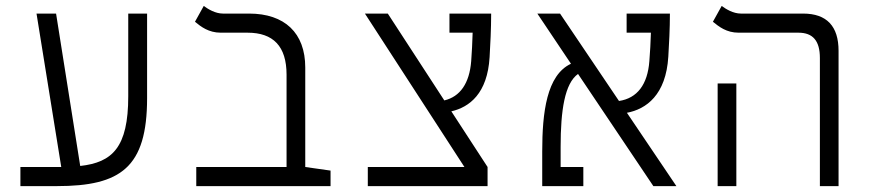

<svg xmlns="http://www.w3.org/2000/svg" viewBox="-20 -632 2970 652"><path d="M49.3 0H173.3C390.1 0 479.5 -63.5 479.5 -298.8V-585.9H415.5V-305.2C415.5 -130.9 361.3 -80.6 252.4 -68.4L170.4 -585.9H104L188 -64.9C184.6 -64.9 181.2 -64.9 177.7 -64.9H49.3Z M1102.5 -52.7 1016.6 -64.9V-402.8C1016.6 -520 946.8 -585.9 825.7 -585.9H737.3C710.9 -585.9 686.5 -601.1 671.9 -611.8L642.1 -558.1C662.1 -541.5 688.5 -521 729.5 -521H820.8C907.7 -521 953.1 -475.1 953.1 -378.4V-64.9H646.5V0H1102.5Z M1229 0H1635.7V-64.9L1512.7 -253.9C1574.2 -268.1 1635.3 -314.5 1642.6 -438C1645 -479 1647.9 -534.2 1647.9 -585.9H1506.3V-521H1585C1584 -488.3 1582.5 -455.1 1580.1 -424.3C1574.2 -349.1 1542.5 -303.7 1488.8 -291L1296.9 -585.9H1219.2L1557.1 -64.9H1229Z M2198.7 0H2276.9L2108.9 -249C2174.3 -261.2 2241.7 -309.6 2249.5 -439.9C2252 -481 2254.9 -534.2 2254.9 -585.9H2107.9V-521H2190.4C2189.5 -488.3 2187.5 -455.1 2185.1 -424.3C2179.2 -344.7 2143.6 -298.3 2082 -289.1L1881.8 -585.9H1804.7L1918.9 -415.5C1836.4 -377 1821.3 -250 1821.3 -117.7V0H1960.9V-64.9H1883.8V-133.3C1883.8 -256.8 1897.5 -348.6 1942.9 -380.9Z M2764.2 0H2827.6V-459.5C2827.6 -542.5 2788.1 -585.9 2707 -585.9H2496.1C2469.7 -585.9 2445.3 -601.1 2430.7 -611.8L2400.9 -558.1C2421.4 -541.5 2446.8 -521 2488.3 -521H2691.4C2740.2 -521 2764.2 -493.7 2764.2 -435.1ZM2417 0H2480.5V-348.6H2417Z"/></svg>

Font: Cascadia Mono NF Light
Style: Regular
Weight: 300
Monospace: yes
Designer: Aaron Bell
Foundry: Saja Typeworks
Version: Version 2404.023